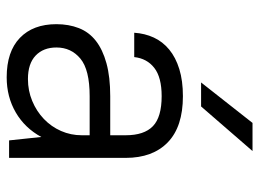

<svg xmlns="http://www.w3.org/2000/svg" viewBox="-118 -632 757 560"><g transform="rotate(90 260.0 -351.5)"><path d="M205 7Q130 7 90 -31.5Q50 -70 50 -138Q50 -174 61.5 -203.5Q73 -233 98.5 -253Q124 -273 164 -284Q204 -295 260 -295H374V-340Q374 -394 347.5 -419.5Q321 -445 260 -445Q205 -445 177.5 -423.5Q150 -402 146 -365H75Q77 -396 89 -422Q101 -448 124 -467Q147 -486 181 -496.5Q215 -507 260 -507Q349 -507 394.5 -463Q440 -419 440 -340V0H389L379 -94Q353 -46 307.5 -19.5Q262 7 205 7ZM210 -55Q244 -55 274 -67.5Q304 -80 326.5 -101.5Q349 -123 361.5 -151.5Q374 -180 374 -212V-235H260Q183 -235 150.5 -208Q118 -181 118 -138Q118 -100 141.5 -77.5Q165 -55 210 -55ZM338 -710H420L290 -560H220Z"/></g></svg>

Font: Retni Sans
Style: Regular
Weight: 400
Designer: Vitaly Kuzmin
Foundry: ParaType Ltd.
Version: Version 1.00;March 2, 2019;FontCreator 11.5.0.2425 64-bit; t